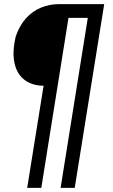

<svg xmlns="http://www.w3.org/2000/svg" viewBox="-20 -725 544 925"><path d="M111 180 190 -312Q136 -312 99 -339.5Q62 -367 50 -420.5Q38 -474 56 -550Q74 -602 105 -636.5Q136 -671 177 -688Q218 -705 262 -705H482L340 180H272L403 -639H310L179 180Z"/></svg>

Font: Nunito Sans 7pt Condensed
Style: Italic
Weight: 400
Width: 3
Italic angle: -9°
Designer: Vernon Adams
Foundry: Vernon Adams
Version: Version 3.101;gftools[0.9.27]